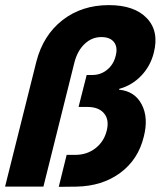

<svg xmlns="http://www.w3.org/2000/svg" viewBox="-24 -730 628 751"><path d="M205.8 0.8 236.7 -124.2H270Q315.8 -124.2 349.2 -150Q382.5 -175.8 393.3 -218.3Q404.2 -260.8 383.3 -286.2Q362.5 -311.7 317.5 -311.7H283.3L315 -436.7H337.5Q370 -436.7 395 -457.1Q420 -477.5 428.3 -510.8Q437.5 -545 422.1 -565Q406.7 -585 372.5 -585Q335 -585 306.7 -557.9Q278.3 -530.8 266.7 -484.2L145.8 0H-4.2L118.3 -489.2Q145 -592.5 220.4 -651.2Q295.8 -710 401.7 -710Q501.7 -710 550.4 -658.8Q599.2 -607.5 577.5 -523.3Q564.2 -470.8 527.9 -433.3Q491.7 -395.8 442.5 -382.5L441.7 -379.2Q503.3 -373.3 530.4 -321.2Q557.5 -269.2 538.3 -195Q516.7 -105.8 446.3 -53.8Q375.8 -1.7 274.2 0Z"/></svg>

Font: Funnel Sans ExtraBold
Style: Italic
Weight: 800
Italic angle: -14.036°
Version: Version 1.000; Beta; Release 5; Build 24; ttfautohint (v1.8.